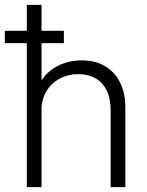

<svg xmlns="http://www.w3.org/2000/svg" viewBox="-36 -772 608 792"><path d="M74.7 -594.2H-16.1V-645H74.7V-752H135.3V-645H227.5V-594.2H135.3V-441.4H136.2Q160.2 -479 204.1 -501Q248 -522.9 301.3 -522.9Q358.9 -522.9 399.4 -497.8Q439.9 -472.7 460.4 -429Q481 -385.3 481 -331.1V0H420.4V-317.9Q420.4 -365.7 403.8 -399.2Q387.2 -432.6 357.2 -449.5Q327.1 -466.3 287.1 -466.3Q245.1 -466.3 210.4 -447.8Q175.8 -429.2 155.5 -395.8Q135.3 -362.3 135.3 -319.3V0H74.7Z"/></svg>

Font: Reddit Sans Light
Style: Regular
Weight: 300
Designer: Stephen Hutchings
Foundry: Reddit
Version: Version 1.013